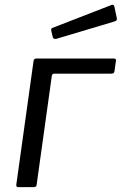

<svg xmlns="http://www.w3.org/2000/svg" viewBox="-20 -771 501 791"><path d="M55.2 0Q45.6 0 47.2 -10.4L118.3 -520.4Q120.1 -530 130 -530H448.5Q453.4 -530 456.1 -527.7Q458.9 -525.3 457.6 -520.4L451.6 -477.9Q450.7 -467.5 438.8 -467.5H203.4Q195.1 -467.5 193.5 -458.8L130.9 -9.6Q129.9 0 119.2 0ZM451.3 -743.4 460.9 -697.9Q462.1 -692 460.7 -688.4Q459.3 -684.8 450.8 -682.3L212 -611Q205.5 -609.5 201.4 -612.2Q197.3 -615 196.8 -620.6L191.4 -643.3Q189.6 -653.8 195 -655.6L439.7 -750.7Q443.1 -752.3 446.8 -750.5Q450.5 -748.7 451.3 -743.4Z"/></svg>

Font: Libre Franklin Thin
Style: Italic
Weight: 100
Italic angle: -8°
Designer: Pablo Impallari, Rodrigo Fuenzalida, Nhung Nguyen
Foundry: Impallari Type
Version: Version 3.000